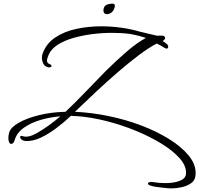

<svg xmlns="http://www.w3.org/2000/svg" viewBox="-20 -702 1098 1058"><path d="M924 336Q916 336 908.5 335.5Q901 335 893 334Q886 333 869.5 331.5Q853 330 835.5 327Q818 324 807 320Q800 318 797 314Q793 308 799 304Q807 299 820 301Q856 307 890 307Q936 307 968 295.5Q1000 284 1004 261Q1005 258 1005 254.5Q1005 251 1005 248Q1005 209 968 168Q931 127 868 88.5Q805 50 727 18Q649 -14 566 -35Q483 -56 406 -62Q398 -62 389 -62.5Q380 -63 371 -64Q332 -27 288.5 5.5Q245 38 202.5 57.5Q160 77 122 75Q106 74 97 65Q88 56 92 49Q95 46 101 47Q105 49 108 49Q111 50 115 50.5Q119 51 123 51Q125 51 128 51Q131 51 135 50Q153 48 183 31.5Q213 15 247.5 -10Q282 -35 313 -61Q258 -57 204.5 -41.5Q151 -26 112 1.5Q73 29 61 69Q58 81 52.5 86Q47 91 42 91Q34 91 30 81Q26 71 26 58Q26 45 31 27Q40 -1 84 -26Q128 -51 195 -67.5Q262 -84 341 -86Q391 -133 449 -193.5Q507 -254 565 -313Q622 -369 678 -417.5Q734 -466 784 -493Q763 -500 741 -505.5Q719 -511 696 -515Q653 -521 597 -521Q544 -521 488.5 -514Q433 -507 383 -492.5Q333 -478 297.5 -455Q262 -432 248 -400Q245 -392 242 -384Q239 -376 239 -368Q239 -355 251 -350Q264 -345 264 -338Q264 -334 258 -332Q252 -330 245 -331Q226 -336 218.5 -351.5Q211 -367 211 -383Q211 -395 214 -404Q234 -462 284.5 -495.5Q335 -529 401.5 -543Q468 -557 537 -557Q596 -557 651 -549Q706 -541 749 -528Q788 -519 807.5 -514Q827 -509 835 -507.5Q843 -506 847 -505H854Q858 -506 861 -506Q864 -506 867 -506Q890 -506 890 -493Q890 -484 876 -476Q890 -468 902 -457Q907 -452 907 -446Q907 -434 897 -434Q895 -434 892.5 -435.5Q890 -437 887 -438Q868 -451 844 -462Q802 -441 747.5 -400Q693 -359 632.5 -307Q572 -255 510.5 -197.5Q449 -140 393 -86Q484 -82 578.5 -62.5Q673 -43 758.5 -10.5Q844 22 911.5 64Q979 106 1018.5 153.5Q1058 201 1058 251Q1058 256 1057.5 261.5Q1057 267 1056 272Q1052 295 1031 309Q1010 323 981.5 329.5Q953 336 924 336ZM570 -624Q550 -624 550 -645Q550 -653 553 -660Q558 -673 572.5 -677.5Q587 -682 600 -682Q613 -682 613 -670Q613 -661 607 -649Q601 -637 590.5 -630.5Q580 -624 570 -624Z"/></svg>

Font: WindSong Medium
Style: Regular
Weight: 500
Designer: Robert E. Leuschke
Foundry: Robert E. Leuschke
Version: Version 1.010; ttfautohint (v1.8.3)